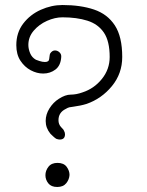

<svg xmlns="http://www.w3.org/2000/svg" viewBox="-20 -736 587 765"><path d="M218 -180Q212 -180 204 -183Q199 -186 192 -192.5Q185 -199 181 -203Q162 -226 162 -254Q162 -280 177 -304Q192 -328 214 -342Q240 -359 262 -359Q284 -359 309 -368Q355 -383 386 -421.5Q417 -460 417 -509Q417 -572 394 -606Q371 -640 328.5 -653.5Q286 -667 229 -667Q199 -667 167.5 -653Q136 -639 114.5 -614Q93 -589 93 -557Q93 -541 100 -524Q107 -507 123 -498Q125 -497 137 -493Q149 -489 159 -489Q175 -489 176 -501Q177 -506 177.5 -512.5Q178 -519 180 -523Q188 -535 199 -535Q209 -535 217 -527.5Q225 -520 224 -509Q222 -475 201 -459Q180 -443 152 -443Q127 -443 102.5 -456Q78 -469 61.5 -494Q45 -519 45 -556Q45 -606 72.5 -642Q100 -678 142.5 -697Q185 -716 229 -716Q301 -716 354.5 -698Q408 -680 437.5 -635Q467 -590 467 -509Q467 -443 426 -393Q385 -343 325 -322Q312 -318 299.5 -315.5Q287 -313 273 -311Q263 -310 256.5 -308.5Q250 -307 242 -302Q213 -288 213 -257Q213 -241 223 -230Q226 -226 229.5 -223Q233 -220 235 -215Q239 -208 239 -201Q239 -180 218 -180ZM208 9Q184 9 172.5 -5.5Q161 -20 161 -38Q161 -56 173 -71.5Q185 -87 209 -87Q234 -87 245.5 -71.5Q257 -56 257 -39Q256 -21 244 -6Q232 9 208 9Z"/></svg>

Font: Twinkle Star
Style: Regular
Weight: 400
Designer: Robert E. Leuschke
Foundry: Robert E. Leuschke
Version: Version 2.010; ttfautohint (v1.8.3)